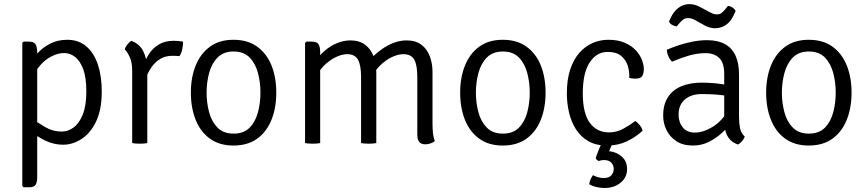

<svg xmlns="http://www.w3.org/2000/svg" viewBox="-20 -696 4214 934"><path d="M120.5 -493.5Q145.5 -493.5 153.2 -480Q161 -466.5 161 -441V164.5Q161 189 153.8 202Q146.5 215 121.5 215H94.5L88.5 209V-487.5L94.5 -493.5ZM475 -251.5Q475 -160.5 446.5 -103Q418 -45.5 375 -18.8Q332 8 288 8Q242.5 8 202.5 -11Q162.5 -30 127 -58L131 -123.5Q159.5 -101.5 198 -78.8Q236.5 -56 281 -56Q311 -56 338.2 -76Q365.5 -96 382.8 -139.2Q400 -182.5 400 -251.5Q400 -318.5 384.8 -359.5Q369.5 -400.5 345 -419.2Q320.5 -438 292.5 -438Q262.5 -438 231.2 -422.2Q200 -406.5 174.8 -377.5Q149.5 -348.5 137 -307.5L124 -377.5Q136 -407.5 161.8 -436.2Q187.5 -465 224.5 -483.8Q261.5 -502.5 307 -502.5Q362 -502.5 399.5 -470.8Q437 -439 456 -382.5Q475 -326 475 -251.5Z M870.5 -493.5Q870.5 -476.5 866.8 -457Q863 -437.5 853 -423Q845 -424 836 -424.2Q827 -424.5 818.5 -424.5Q785 -424.5 761 -410.2Q737 -396 721 -374.5Q705 -353 695.2 -329.5Q685.5 -306 681 -287L667.5 -303.5Q667.5 -335.5 676.5 -369.5Q685.5 -403.5 704 -432.5Q722.5 -461.5 752.5 -479.5Q782.5 -497.5 824.5 -497.5Q833 -497.5 844.8 -496.8Q856.5 -496 870.5 -493.5ZM586.5 -456.5Q590 -466.5 599 -478.8Q608 -491 618.5 -497.5Q658 -483.5 676.2 -448Q694.5 -412.5 696.5 -361.5V0Q689.5 1.5 680 2.2Q670.5 3 660 3Q649 3 639.5 2.2Q630 1.5 623 0V-354Q623 -391.5 611.5 -417.2Q600 -443 586.5 -456.5Z M1324 -245.5Q1324 -171 1300.5 -112.8Q1277 -54.5 1230.8 -21.2Q1184.5 12 1115.5 12Q1047 12 1000.8 -21.8Q954.5 -55.5 931.5 -113.8Q908.5 -172 908.5 -245.5Q908.5 -319.5 932 -377.5Q955.5 -435.5 1001.5 -469Q1047.5 -502.5 1115.5 -502.5Q1185 -502.5 1231.2 -469Q1277.5 -435.5 1300.8 -377.5Q1324 -319.5 1324 -245.5ZM985 -245.5Q985 -196 997.2 -150.2Q1009.5 -104.5 1038.2 -75.2Q1067 -46 1116.5 -46Q1166 -46 1194.5 -75.2Q1223 -104.5 1235 -150.2Q1247 -196 1247 -245.5Q1247 -294.5 1235 -340.5Q1223 -386.5 1194.5 -416Q1166 -445.5 1116.5 -445.5Q1067 -445.5 1038.2 -416Q1009.5 -386.5 997.2 -340.5Q985 -294.5 985 -245.5Z M1497.5 -493.5Q1522.5 -493.5 1530 -480.2Q1537.5 -467 1537.5 -442V0Q1530.5 1.5 1521 2.2Q1511.5 3 1501 3Q1490 3 1480.5 2.2Q1471 1.5 1464 0V-486.5L1470 -493.5ZM1736.5 -320Q1736.5 -379.5 1721.2 -406Q1706 -432.5 1669 -432.5Q1642.5 -432.5 1611.8 -417.2Q1581 -402 1554.2 -374.8Q1527.5 -347.5 1511 -310.5V-392.5Q1532 -425.5 1560 -449.5Q1588 -473.5 1620.2 -486.5Q1652.5 -499.5 1684.5 -499.5Q1728 -499.5 1756 -478.5Q1784 -457.5 1797.2 -422.5Q1810.5 -387.5 1810.5 -345.5V0Q1803 1.5 1793.5 2.2Q1784 3 1774 3Q1763 3 1753.5 2.2Q1744 1.5 1736.5 0ZM2010 -321Q2010 -380.5 1994.8 -406.5Q1979.5 -432.5 1942.5 -432.5Q1916.5 -432.5 1886.2 -418.2Q1856 -404 1828.5 -376.8Q1801 -349.5 1782 -310V-408.5Q1808 -435.5 1836.5 -456Q1865 -476.5 1895.8 -488Q1926.5 -499.5 1958.5 -499.5Q2002 -499.5 2029.8 -478.5Q2057.5 -457.5 2070.8 -422.5Q2084 -387.5 2084 -345V-95Q2084 -70.5 2086.2 -48.5Q2088.5 -26.5 2095.5 -10Q2087.5 -3 2074.8 1.5Q2062 6 2049 6Q2028 6 2019 -6Q2010 -18 2010 -42.5Z M2634 -245.5Q2634 -171 2610.5 -112.8Q2587 -54.5 2540.8 -21.2Q2494.5 12 2425.5 12Q2357 12 2310.8 -21.8Q2264.5 -55.5 2241.5 -113.8Q2218.5 -172 2218.5 -245.5Q2218.5 -319.5 2242 -377.5Q2265.5 -435.5 2311.5 -469Q2357.5 -502.5 2425.5 -502.5Q2495 -502.5 2541.2 -469Q2587.5 -435.5 2610.8 -377.5Q2634 -319.5 2634 -245.5ZM2295 -245.5Q2295 -196 2307.2 -150.2Q2319.5 -104.5 2348.2 -75.2Q2377 -46 2426.5 -46Q2476 -46 2504.5 -75.2Q2533 -104.5 2545 -150.2Q2557 -196 2557 -245.5Q2557 -294.5 2545 -340.5Q2533 -386.5 2504.5 -416Q2476 -445.5 2426.5 -445.5Q2377 -445.5 2348.2 -416Q2319.5 -386.5 2307.2 -340.5Q2295 -294.5 2295 -245.5Z M3041 -317Q3043 -346 3034 -375.2Q3025 -404.5 3001.8 -424Q2978.5 -443.5 2936.5 -443.5Q2882 -443.5 2848.5 -392.2Q2815 -341 2815 -241.5Q2815 -145.5 2849 -98.8Q2883 -52 2942.5 -52Q2979.5 -52 3011.2 -69.2Q3043 -86.5 3070.5 -107.5Q3081.5 -100.5 3092.2 -87Q3103 -73.5 3106 -60Q3071.5 -28 3028.5 -8Q2985.5 12 2932.5 12Q2879 12 2841.8 -9.5Q2804.5 -31 2781.5 -67.5Q2758.5 -104 2748 -149.2Q2737.5 -194.5 2737.5 -241.5Q2737.5 -309 2754 -358.5Q2770.5 -408 2799 -439.8Q2827.5 -471.5 2863.5 -487Q2899.5 -502.5 2938.5 -502.5Q2986 -502.5 3019.2 -488Q3052.5 -473.5 3073 -451.2Q3093.5 -429 3102.8 -404.5Q3112 -380 3112 -360.5Q3112 -341.5 3104.8 -327.5Q3097.5 -313.5 3072.5 -313.5Q3064.5 -313.5 3057 -314.2Q3049.5 -315 3041 -317ZM2877.5 72.5Q2883.5 55 2893 31.8Q2902.5 8.5 2910.5 -6.5H2964Q2959.5 1 2953 15.8Q2946.5 30.5 2943 39.5Q2978.5 43 3004.5 65.5Q3030.5 88 3030.5 126.5Q3030.5 167 2999 192.8Q2967.5 218.5 2921 218.5Q2898.5 218.5 2878.5 213.2Q2858.5 208 2846.5 200.5Q2847.5 187.5 2852.8 176.5Q2858 165.5 2864.5 156Q2874.5 162 2888.8 166Q2903 170 2916.5 170Q2943 170 2954.2 156.5Q2965.5 143 2965.5 126Q2965.5 108.5 2954 95.5Q2942.5 82.5 2917.5 82.5Q2911.5 82.5 2904.8 83.8Q2898 85 2893 87.5Q2887.5 85 2883.2 81Q2879 77 2877.5 72.5Z M3206 -133Q3206 -188.5 3229.8 -224.2Q3253.5 -260 3295.8 -277Q3338 -294 3393.5 -294Q3424.5 -294 3460.5 -290.8Q3496.5 -287.5 3528.5 -279.5V-226.5Q3499 -233.5 3463.8 -236Q3428.5 -238.5 3394.5 -238.5Q3342.5 -238.5 3311.8 -212.2Q3281 -186 3281 -138.5Q3281 -102 3301.2 -76.5Q3321.5 -51 3360.5 -51Q3400.5 -51 3446.2 -78.5Q3492 -106 3523.5 -162L3536 -94.5Q3519 -74.5 3491.8 -49.5Q3464.5 -24.5 3429 -6.2Q3393.5 12 3350.5 12Q3302 12 3269.8 -9.5Q3237.5 -31 3221.8 -64.2Q3206 -97.5 3206 -133ZM3603 -31.5Q3599.5 -21 3590.2 -9.8Q3581 1.5 3569.5 7Q3545 -2 3530.5 -18Q3516 -34 3509.8 -55.8Q3503.5 -77.5 3503 -103.5V-335.5Q3503 -391 3478.5 -414.2Q3454 -437.5 3412.5 -437.5Q3372 -437.5 3330.8 -425.5Q3289.5 -413.5 3249.5 -396Q3239.5 -404.5 3231.8 -421.5Q3224 -438.5 3224 -454Q3249 -465 3281.2 -475.8Q3313.5 -486.5 3349.2 -493.5Q3385 -500.5 3420 -500.5Q3472 -500.5 3506.5 -481.5Q3541 -462.5 3558 -425.5Q3575 -388.5 3575 -334.5V-128.5Q3575 -97 3579.8 -73Q3584.5 -49 3603 -31.5ZM3362.5 -597.5Q3356 -601.5 3347 -604.8Q3338 -608 3327.5 -608Q3311.5 -608 3301.8 -599.8Q3292 -591.5 3285 -583L3272 -567.5Q3260.5 -568.5 3249.5 -575Q3238.5 -581.5 3234.5 -591.5L3243.5 -611Q3257.5 -641 3281.2 -658.5Q3305 -676 3334 -676Q3349.5 -676 3363 -671.5Q3376.5 -667 3385.5 -662L3431 -637.5Q3437.5 -634 3446.8 -630Q3456 -626 3467 -626Q3481.5 -626 3490.5 -633.2Q3499.5 -640.5 3508 -651L3521 -667Q3532.5 -666.5 3543 -659.5Q3553.5 -652.5 3558.5 -642.5L3549.5 -623Q3534.5 -590 3510.5 -574.2Q3486.5 -558.5 3458.5 -558.5Q3444 -558.5 3430.8 -562.8Q3417.5 -567 3407.5 -572.5Z M4122.5 -245.5Q4122.5 -171 4099 -112.8Q4075.5 -54.5 4029.2 -21.2Q3983 12 3914 12Q3845.5 12 3799.2 -21.8Q3753 -55.5 3730 -113.8Q3707 -172 3707 -245.5Q3707 -319.5 3730.5 -377.5Q3754 -435.5 3800 -469Q3846 -502.5 3914 -502.5Q3983.5 -502.5 4029.8 -469Q4076 -435.5 4099.2 -377.5Q4122.5 -319.5 4122.5 -245.5ZM3783.5 -245.5Q3783.5 -196 3795.8 -150.2Q3808 -104.5 3836.8 -75.2Q3865.5 -46 3915 -46Q3964.5 -46 3993 -75.2Q4021.5 -104.5 4033.5 -150.2Q4045.5 -196 4045.5 -245.5Q4045.5 -294.5 4033.5 -340.5Q4021.5 -386.5 3993 -416Q3964.5 -445.5 3915 -445.5Q3865.5 -445.5 3836.8 -416Q3808 -386.5 3795.8 -340.5Q3783.5 -294.5 3783.5 -245.5Z"/></svg>

Font: Signika Light Light
Style: Regular
Weight: 300
Version: Version 2.001